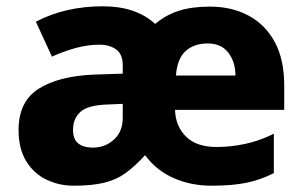

<svg xmlns="http://www.w3.org/2000/svg" viewBox="-20 -580 965 610"><path d="M647 -559Q716 -559 769.5 -530.5Q823 -502 853 -446.5Q883 -391 883 -308V-231H536Q538 -178 571.5 -145.5Q605 -113 668 -113Q712 -113 757.5 -122.5Q803 -132 850 -155V-30Q809 -9 764 0.5Q719 10 652 10Q587 10 532 -14Q477 -38 441 -87Q409 -52 379.5 -30.5Q350 -9 311 0.5Q272 10 214 10Q168 10 128 -9Q88 -28 63.5 -67.5Q39 -107 39 -167Q39 -257 102 -297.5Q165 -338 278 -343L370 -346V-372Q370 -408 349 -423Q328 -438 296 -438Q259 -438 220.5 -427.5Q182 -417 145 -400L94 -511Q187 -560 307 -560Q412 -560 473 -504Q506 -532 547.5 -545.5Q589 -559 647 -559ZM640 -442Q597 -442 570 -418Q543 -394 539 -340H728Q728 -383 705.5 -412.5Q683 -442 640 -442ZM322 -248Q259 -246 235.5 -224.5Q212 -203 212 -168Q212 -137 229 -124Q246 -111 274 -111Q314 -111 342 -136.5Q370 -162 370 -206V-250Z"/></svg>

Font: Noto Sans Kannada ExtraBold
Style: Regular
Weight: 800
Designer: Jelle Bosma - Monotype Design Team
Foundry: Monotype Imaging Inc.
Version: Version 2.005; ttfautohint (v1.8.4.7-5d5b)